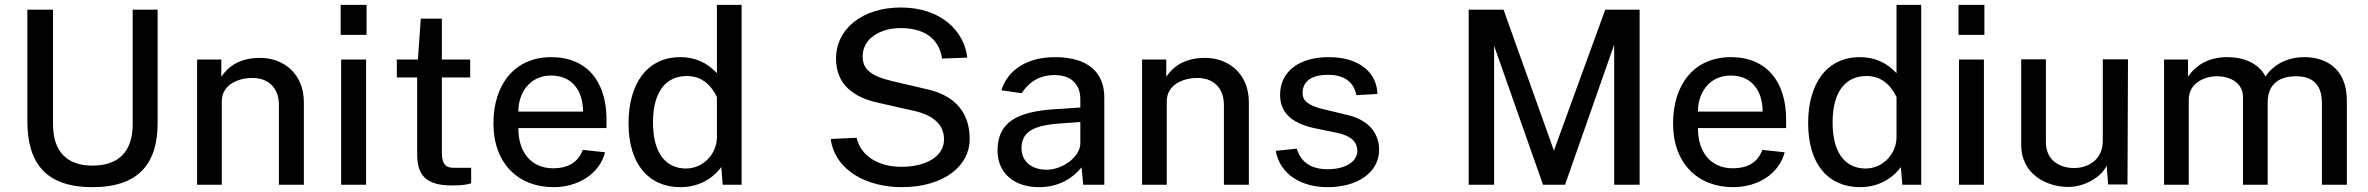

<svg xmlns="http://www.w3.org/2000/svg" viewBox="-20 -763 9781 793"><path d="M631 -254V-723H528V-250C528 -133 466 -79 362 -79C258 -79 199 -135 199 -250V-723H93V-263C93 -88 170 10 362 10C552 10 631 -87 631 -254Z M794 0H896V-345C896 -409 957 -441 1023 -441C1087 -441 1132 -401 1132 -330V0H1235V-341C1235 -458 1152 -524 1054 -524C971 -524 923 -489 894 -446V-517H794Z M1494 -743H1387V-619H1494ZM1492 -517H1389V0H1492Z M1922 -443V-517H1805V-686H1718L1706 -517H1619V-443H1703V-127C1703 -44 1734 3 1847 3C1887 3 1912 -1 1926 -6V-70H1854C1824 -70 1805 -81 1805 -133V-443Z M2121 -234H2485V-270C2485 -426 2404 -527 2257 -527C2106 -527 2018 -415 2018 -253C2018 -89 2120 10 2266 10C2367 10 2456 -44 2479 -134L2387 -144C2368 -93 2327 -68 2264 -68C2170 -68 2120 -140 2121 -234ZM2121 -302C2120 -375 2165 -451 2256 -451C2345 -451 2388 -386 2388 -302Z M2791 10C2885 10 2939 -45 2959 -73L2965 0H3043V-743H2941V-461C2898 -507 2847 -527 2790 -527C2653 -527 2576 -418 2576 -254C2576 -85 2659 10 2791 10ZM2813 -67C2736 -67 2677 -123 2677 -257C2677 -388 2733 -449 2817 -449C2870 -449 2912 -422 2941 -362V-196C2941 -129 2886 -67 2813 -67Z M3704 10C3879 10 3985 -78 3985 -188C3985 -266 3955 -364 3802 -396L3665 -428C3572 -450 3543 -480 3543 -530C3543 -606 3618 -647 3700 -647C3786 -647 3857 -613 3871 -521L3975 -525C3963 -633 3869 -732 3700 -732C3545 -732 3432 -646 3433 -519C3434 -418 3500 -361 3610 -338L3751 -306C3831 -289 3879 -251 3879 -187C3879 -116 3803 -74 3703 -74C3613 -74 3536 -115 3518 -194L3411 -189C3429 -57 3563 10 3704 10Z M4271 10C4345 10 4405 -20 4447 -72L4454 0H4541V-361C4541 -462 4476 -527 4337 -527C4227 -527 4143 -478 4116 -390L4200 -378C4233 -430 4281 -453 4333 -453C4401 -454 4442 -417 4442 -354V-319L4355 -313C4176 -305 4100 -256 4100 -141C4100 -46 4171 10 4271 10ZM4303 -62C4242 -62 4199 -95 4199 -151C4199 -225 4259 -247 4370 -254L4442 -259V-170C4441 -115 4369 -62 4303 -62Z M4697 0H4799V-345C4799 -409 4860 -441 4926 -441C4990 -441 5035 -401 5035 -330V0H5138V-341C5138 -458 5055 -524 4957 -524C4874 -524 4826 -489 4797 -446V-517H4697Z M5463 10C5588 10 5676 -51 5676 -145C5676 -197 5649 -263 5546 -288L5446 -312C5378 -328 5360 -350 5360 -378C5360 -438 5413 -454 5465 -454C5523 -454 5570 -432 5582 -370L5669 -375C5667 -461 5597 -527 5468 -527C5343 -527 5267 -466 5267 -371C5267 -299 5313 -255 5407 -234L5509 -213C5564 -200 5586 -174 5586 -140C5586 -92 5531 -64 5464 -64C5404 -64 5355 -86 5336 -149L5249 -140C5267 -42 5355 10 5463 10Z M6046 0H6151V-574L6353 0H6444L6647 -579V0H6752V-723H6610L6398 -141L6190 -723H6046Z M6993 -234H7357V-270C7357 -426 7276 -527 7129 -527C6978 -527 6890 -415 6890 -253C6890 -89 6992 10 7138 10C7239 10 7328 -44 7351 -134L7259 -144C7240 -93 7199 -68 7136 -68C7042 -68 6992 -140 6993 -234ZM6993 -302C6992 -375 7037 -451 7128 -451C7217 -451 7260 -386 7260 -302Z M7663 10C7757 10 7811 -45 7831 -73L7837 0H7915V-743H7813V-461C7770 -507 7719 -527 7662 -527C7525 -527 7448 -418 7448 -254C7448 -85 7531 10 7663 10ZM7685 -67C7608 -67 7549 -123 7549 -257C7549 -388 7605 -449 7689 -449C7742 -449 7784 -422 7813 -362V-196C7813 -129 7758 -67 7685 -67Z M8176 -743H8069V-619H8176ZM8174 -517H8071V0H8174Z M8521 9C8587 10 8658 -30 8681 -79L8687 -1H8767L8769 -518H8665V-181C8665 -107 8609 -69 8546 -69C8492 -69 8430 -97 8430 -176V-518H8328V-165C8328 -41 8436 9 8521 9Z M8918 0H9020V-352C9020 -420 9086 -448 9136 -448C9194 -448 9244 -419 9244 -362V0H9346V-340C9346 -420 9399 -448 9463 -448C9521 -448 9570 -424 9570 -337V0H9673V-347C9673 -487 9578 -527 9498 -527C9428 -527 9370 -497 9337 -447C9309 -502 9247 -527 9179 -527C9098 -527 9046 -490 9017 -446V-517H8918Z"/></svg>

Font: United Sans Medium
Style: Regular
Weight: 500
Designer: Pablo Impallari, Rodrigo Fuenzalida (Modified by Dan O. Williams)
Version: Version 1.000;PS 001.000;hotconv 1.0.88;makeotf.lib2.5.64775